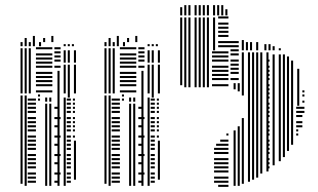

<svg xmlns="http://www.w3.org/2000/svg" viewBox="-20 -724 1239 748"><path d="M68 -8H60V-352H68ZM84 0H76V-352H84ZM120 -12H88V-20H120ZM120 -28H88V-36H120ZM120 -44H88V-52H120ZM120 -68H88V-76H120ZM120 -84H88V-92H120ZM120 -100H88V-108H120ZM120 -116H88V-124H120ZM120 -140H88V-148H120ZM120 -156H88V-164H120ZM120 -172H88V-180H120ZM120 -188H88V-196H120ZM120 -212H88V-220H120ZM120 -228H88V-236H120ZM120 -244H88V-252H120ZM120 -260H88V-268H120ZM120 -284H88V-292H120ZM120 -300H88V-308H120ZM120 -316H88V-324H120ZM120 -332H88V-340H120ZM136 -332H128V-340H136ZM136 -348H128V-356H136ZM164 0H156V-320H164ZM180 0H172V-320H180ZM208 -12H192V-20H208ZM216 -44H192V-52H216ZM208 -84H192V-92H208ZM216 -116H192V-124H216ZM208 -156H192V-164H208ZM216 -188H192V-196H216ZM208 -228H192V-236H208ZM216 -260H192V-268H216ZM208 -300H192V-308H208ZM164 -328H156V-344H164ZM180 -328H172V-344H180ZM212 0H204V-344H212ZM236 0H228V-344H236ZM256 -12H240V-20H256ZM256 -28H240V-36H256ZM256 -44H240V-52H256ZM256 -68H240V-76H256ZM256 -84H240V-92H256ZM256 -100H240V-108H256ZM256 -116H240V-124H256ZM256 -140H240V-148H256ZM256 -156H240V-164H256ZM256 -172H240V-180H256ZM256 -188H240V-196H256ZM256 -212H240V-220H256ZM256 -228H240V-236H256ZM256 -244H240V-252H256ZM256 -260H240V-268H256ZM256 -284H240V-292H256ZM256 -300H240V-308H256ZM256 -316H240V-324H256ZM256 -332H240V-340H256ZM276 -24H268V-176H276ZM272 -188H264V-196H272ZM272 -212H264V-220H272ZM272 -228H264V-236H272ZM272 -244H264V-252H272ZM272 -260H264V-268H272ZM272 -284H264V-292H272ZM272 -300H264V-308H272ZM272 -316H264V-324H272ZM272 -332H264V-340H272ZM212 -344H204V-368H212ZM252 -344H244V-360H252ZM212 -352H204V-376H212ZM252 -352H244V-368H252ZM68 -360H60V-536H68ZM84 -360H76V-536H84ZM100 -360H92V-536H100ZM184 -364H120V-372H184ZM184 -388H120V-396H184ZM184 -404H120V-412H184ZM184 -420H120V-428H184ZM184 -436H120V-444H184ZM184 -460H120V-468H184ZM184 -476H120V-484H184ZM184 -492H120V-500H184ZM184 -508H120V-516H184ZM184 -532H120V-540H184ZM212 -360H204V-448H212ZM216 -460H192V-468H216ZM216 -484H192V-492H216ZM216 -500H192V-508H216ZM216 -516H192V-524H216ZM216 -532H192V-540H216ZM236 -360H228V-472H236ZM252 -360H244V-472H252ZM276 -360H268V-472H276ZM236 -480H228V-528H236ZM252 -480H244V-528H252ZM276 -480H268V-528H276ZM68 -544H60V-560H68ZM84 -544H76V-560H84ZM100 -544H92V-560H100ZM116 -544H108V-560H116ZM140 -544H132V-560H140ZM236 -544H228V-552H236ZM252 -544H244V-552H252ZM268 -544H260V-552H268ZM84 -560H76V-576H84ZM116 -560H108V-584H116ZM156 -560H148V-576H156ZM188 -560H180V-584H188Z M395 -8H387V-352H395ZM411 0H403V-352H411ZM447 -12H415V-20H447ZM447 -28H415V-36H447ZM447 -44H415V-52H447ZM447 -68H415V-76H447ZM447 -84H415V-92H447ZM447 -100H415V-108H447ZM447 -116H415V-124H447ZM447 -140H415V-148H447ZM447 -156H415V-164H447ZM447 -172H415V-180H447ZM447 -188H415V-196H447ZM447 -212H415V-220H447ZM447 -228H415V-236H447ZM447 -244H415V-252H447ZM447 -260H415V-268H447ZM447 -284H415V-292H447ZM447 -300H415V-308H447ZM447 -316H415V-324H447ZM447 -332H415V-340H447ZM463 -332H455V-340H463ZM463 -348H455V-356H463ZM491 0H483V-320H491ZM507 0H499V-320H507ZM535 -12H519V-20H535ZM543 -44H519V-52H543ZM535 -84H519V-92H535ZM543 -116H519V-124H543ZM535 -156H519V-164H535ZM543 -188H519V-196H543ZM535 -228H519V-236H535ZM543 -260H519V-268H543ZM535 -300H519V-308H535ZM491 -328H483V-344H491ZM507 -328H499V-344H507ZM539 0H531V-344H539ZM563 0H555V-344H563ZM583 -12H567V-20H583ZM583 -28H567V-36H583ZM583 -44H567V-52H583ZM583 -68H567V-76H583ZM583 -84H567V-92H583ZM583 -100H567V-108H583ZM583 -116H567V-124H583ZM583 -140H567V-148H583ZM583 -156H567V-164H583ZM583 -172H567V-180H583ZM583 -188H567V-196H583ZM583 -212H567V-220H583ZM583 -228H567V-236H583ZM583 -244H567V-252H583ZM583 -260H567V-268H583ZM583 -284H567V-292H583ZM583 -300H567V-308H583ZM583 -316H567V-324H583ZM583 -332H567V-340H583ZM603 -24H595V-176H603ZM599 -188H591V-196H599ZM599 -212H591V-220H599ZM599 -228H591V-236H599ZM599 -244H591V-252H599ZM599 -260H591V-268H599ZM599 -284H591V-292H599ZM599 -300H591V-308H599ZM599 -316H591V-324H599ZM599 -332H591V-340H599ZM539 -344H531V-368H539ZM579 -344H571V-360H579ZM539 -352H531V-376H539ZM579 -352H571V-368H579ZM395 -360H387V-536H395ZM411 -360H403V-536H411ZM427 -360H419V-536H427ZM511 -364H447V-372H511ZM511 -388H447V-396H511ZM511 -404H447V-412H511ZM511 -420H447V-428H511ZM511 -436H447V-444H511ZM511 -460H447V-468H511ZM511 -476H447V-484H511ZM511 -492H447V-500H511ZM511 -508H447V-516H511ZM511 -532H447V-540H511ZM539 -360H531V-448H539ZM543 -460H519V-468H543ZM543 -484H519V-492H543ZM543 -500H519V-508H543ZM543 -516H519V-524H543ZM543 -532H519V-540H543ZM563 -360H555V-472H563ZM579 -360H571V-472H579ZM603 -360H595V-472H603ZM563 -480H555V-528H563ZM579 -480H571V-528H579ZM603 -480H595V-528H603ZM395 -544H387V-560H395ZM411 -544H403V-560H411ZM427 -544H419V-560H427ZM443 -544H435V-560H443ZM467 -544H459V-560H467ZM563 -544H555V-552H563ZM579 -544H571V-552H579ZM595 -544H587V-552H595ZM411 -560H403V-576H411ZM443 -560H435V-584H443ZM483 -560H475V-576H483ZM515 -560H507V-584H515Z M690 -392H682V-528H690ZM706 -384H698V-528H706ZM722 -384H714V-528H722ZM746 -384H738V-528H746ZM762 -384H754V-528H762ZM778 -384H770V-528H778ZM794 -384H786V-528H794ZM870 4H830V-4H870ZM870 -12H814V-20H870ZM870 -28H814V-36H870ZM870 -52H814V-60H870ZM870 -68H814V-76H870ZM870 -84H814V-92H870ZM870 -100H814V-108H870ZM870 -124H814V-132H870ZM870 -140H814V-148H870ZM870 -156H822V-164H870ZM870 -172H838V-180H870ZM870 -196H862V-204H870ZM870 -388H806V-396H870ZM870 -412H806V-420H870ZM870 -428H806V-436H870ZM870 -444H806V-452H870ZM870 -460H806V-468H870ZM870 -484H806V-492H870ZM870 -500H806V-508H870ZM870 -516H806V-524H870ZM898 0H890V-216H898ZM898 -376H890V-400H898ZM914 0H906V-232H914ZM914 -368H906V-400H914ZM910 -412H878V-420H910ZM910 -436H878V-444H910ZM910 -452H878V-460H910ZM910 -468H878V-476H910ZM910 -484H878V-492H910ZM910 -508H878V-516H910ZM910 -524H878V-532H910ZM930 -8H922V-264H930ZM930 -352H922V-488H930ZM954 -16H946V-488H954ZM970 -24H962V-488H970ZM986 -32H978V-488H986ZM1002 -48H994V-488H1002ZM1026 -56H1018V-488H1026ZM1030 -68H1022V-76H1030ZM1030 -84H1022V-92H1030ZM1030 -100H1022V-108H1030ZM1030 -124H1022V-132H1030ZM1030 -140H1022V-148H1030ZM1030 -156H1022V-164H1030ZM1030 -172H1022V-180H1030ZM1030 -196H1022V-204H1030ZM1030 -212H1022V-220H1030ZM1030 -228H1022V-236H1030ZM1030 -244H1022V-252H1030ZM1030 -268H1022V-276H1030ZM1030 -284H1022V-292H1030ZM1030 -300H1022V-308H1030ZM1030 -316H1022V-324H1030ZM1030 -340H1022V-348H1030ZM1030 -356H1022V-364H1030ZM1030 -372H1022V-380H1030ZM1030 -388H1022V-396H1030ZM1030 -412H1022V-420H1030ZM1030 -428H1022V-436H1030ZM1030 -444H1022V-452H1030ZM1030 -460H1022V-468H1030ZM1030 -484H1022V-492H1030ZM930 -488H922V-520H930ZM954 -488H946V-520H954ZM970 -488H962V-520H970ZM986 -488H978V-520H986ZM1002 -488H994V-520H1002ZM1026 -488H1018V-520H1026ZM1050 -80H1042V-312H1050ZM1074 -96H1066V-312H1074ZM1090 -112H1082V-312H1090ZM1106 -136H1098V-312H1106ZM1122 -160H1114V-312H1122ZM1142 -196H1134V-204H1142ZM1142 -212H1134V-220H1142ZM1158 -228H1134V-236H1158ZM1158 -244H1134V-252H1158ZM1158 -268H1134V-276H1158ZM1158 -284H1134V-292H1158ZM1158 -300H1134V-308H1158ZM1166 -284H1158V-292H1166ZM1166 -300H1158V-308H1166ZM1050 -312H1042V-464H1050ZM1074 -312H1066V-464H1074ZM1090 -312H1082V-464H1090ZM1106 -312H1098V-464H1106ZM1122 -312H1114V-464H1122ZM1146 -312H1138V-456H1146ZM1166 -324H1158V-332H1166ZM1166 -348H1158V-356H1166ZM1166 -364H1158V-372H1166ZM1050 -464H1042V-512H1050ZM1074 -464H1066V-512H1074ZM1090 -464H1082V-512H1090ZM1106 -464H1098V-504H1106ZM1122 -464H1114V-488H1122ZM690 -528H682V-656H690ZM706 -528H698V-656H706ZM722 -528H714V-656H722ZM746 -528H738V-656H746ZM762 -528H754V-656H762ZM778 -528H770V-656H778ZM794 -528H786V-656H794ZM818 -528H810V-656H818ZM910 -540H830V-548H910ZM910 -556H830V-564H910ZM870 -580H830V-588H870ZM870 -596H830V-604H870ZM870 -612H830V-620H870ZM870 -628H830V-636H870ZM870 -652H830V-660H870ZM930 -528H922V-568H930ZM946 -528H938V-560H946ZM962 -528H954V-560H962ZM986 -528H978V-560H986ZM1018 -528H1010V-552H1018ZM1034 -528H1026V-552H1034ZM1050 -528H1042V-544H1050ZM1074 -528H1066V-536H1074ZM690 -664H682V-696H690ZM706 -664H698V-704H706ZM722 -664H714V-704H722ZM746 -664H738V-704H746ZM762 -664H754V-704H762ZM778 -664H770V-704H778ZM794 -664H786V-704H794ZM818 -664H810V-704H818ZM834 -664H826V-704H834ZM850 -664H842V-704H850ZM866 -664H858V-688H866Z"/></svg>

Font: Rubik Lines
Style: Regular
Weight: 400
Designer: Hubert and Fischer, NaN
Foundry: Hubert and Fischer, NaN
Version: Version 2.201